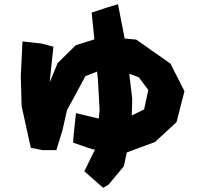

<svg xmlns="http://www.w3.org/2000/svg" viewBox="-20 -804 936 897"><path d="M584 -459 627.9 -443.4 672.9 -383.8 653.3 -293 595.7 -264.6 597.7 -342.8ZM408.2 -745.1 420.9 -620.1 334 -592.8 249 -508.8 212.9 -420.9V-427.7L229.5 -585.9L173.8 -600.6L85 -610.4L77.1 -446.3L81.1 -307.6L124 -113.3L179.7 -102.5H243.2L271.5 -194.3L293 -289.1L330.1 -357.4L378.9 -448.2L433.6 -469.7L437.5 -430.7L445.3 -290L441.4 -250L335 -275.4L325.2 -184.6L321.3 -137.7L412.1 -106.4L423.8 -105.5L374 -3.9L423.8 40L461.9 73.2L487.3 58.6L558.6 -27.3L572.3 -91.8L704.1 -140.6L804.7 -233.4L841.8 -377.9L776.4 -506.8L616.2 -619.1L562.5 -624L531.2 -784.2L475.6 -767.6Z"/></svg>

Font: MaokenAssortedSans-TC
Style: Regular
Weight: 500
Version: Version 0.83